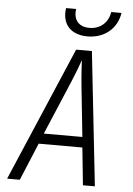

<svg xmlns="http://www.w3.org/2000/svg" viewBox="-62 -996 724 1042"><g transform="rotate(5 300.0 -475.0)"><path d="M384 -807C475 -807 544 -863 557 -950H501C492 -891 449 -854 390 -854C332 -854 301 -891 310 -950H255C242 -863 292 -807 384 -807ZM17 0H86L171 -204H409L430 0H495L415 -730H329ZM194 -261 307 -528C340 -605 360 -660 365 -676C366 -660 368 -605 376 -528L404 -261Z"/></g></svg>

Font: JetBrains Mono ExtraLight
Style: Italic
Weight: 240
Italic angle: -9°
Monospace: yes
Designer: Philipp Nurullin, Konstantin Bulenkov
Foundry: JetBrains
Version: Version 2.305